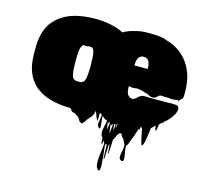

<svg xmlns="http://www.w3.org/2000/svg" viewBox="-118 -666 1199 1119"><g transform="rotate(15 481.5 -106.0)"><path d="M938 -228Q938 -223 937 -220Q936 -216 934.5 -214Q933 -212 931 -210Q929 -208 929 -208Q925 -204 923 -203Q923 -203 922.5 -203Q922 -203 922 -202Q921 -201 921 -200Q921 -199 919 -197Q918 -196 917.5 -193Q917 -190 915 -190Q913 -191 913 -194Q913 -197 911 -198Q910 -199 909 -198Q908 -197 907 -197Q903 -195 899 -195Q891 -193 883 -192.5Q875 -192 867 -193Q857 -195 847.5 -195Q838 -195 828 -195Q823 -195 818 -196Q813 -197 808 -196L801 -195Q794 -191 788.5 -185Q783 -179 776 -176Q767 -172 757.5 -173.5Q748 -175 740 -179Q737 -180 734 -182.5Q731 -185 728 -186Q726 -187 722.5 -187Q719 -187 716 -188Q706 -192 696.5 -195Q687 -198 677 -199Q678 -199 670 -200Q662 -201 663 -201Q662 -201 661 -200.5Q660 -200 658 -200Q653 -199 649 -198.5Q645 -198 638 -198H637Q633 -198 629 -198.5Q625 -199 621 -200Q625 -200 620 -200.5Q615 -201 613 -201V-196Q613 -192 613 -188Q613 -184 614 -180Q614 -174 615 -171Q615 -171 616 -166Q618 -156 625.5 -147Q633 -138 643 -136Q646 -135 652 -135Q662 -136 668 -141.5Q674 -147 681 -153Q694 -166 705 -167Q717 -169 729 -168Q741 -167 753 -167H848Q860 -167 873 -168Q886 -169 899 -167H908Q911 -166 914.5 -165Q918 -164 921 -159Q922 -158 922.5 -157Q923 -156 924 -154Q927 -146 924.5 -135.5Q922 -125 918 -117Q916 -113 914 -110Q912 -107 910 -104Q907 -98 903.5 -93Q900 -88 895 -83Q882 -66 863 -52Q862 -49 862 -46.5Q862 -44 860 -42Q858 -40 859 -43.5Q860 -47 856 -47L840 -31Q839 -27 837.5 -13Q836 1 833 8Q831 10 829 9Q828 6 827.5 3Q827 0 826 -3Q825 -8 824.5 -11.5Q824 -15 822 -19Q819 -17 813.5 -10.5Q808 -4 804 -1L803 0Q802 0 801.5 0.5Q801 1 800 1Q799 10 798.5 19Q798 28 796 37Q795 47 792 63Q789 79 787 90Q786 92 783.5 101Q781 110 777 112Q775 114 773 112Q772 110 771.5 108Q771 106 770 104Q768 98 766 90L754 35Q753 30 752.5 25Q752 20 750 16Q747 14 745.5 11.5Q744 9 742 7Q741 11 740.5 16.5Q740 22 738 27Q738 28 736.5 29Q735 30 734 29Q733 27 733 22L730 32Q729 33 729 35Q729 37 728 39Q726 46 723 53.5Q720 61 718 69Q715 76 712.5 83Q710 90 707 97Q705 102 703 108Q701 114 699 119Q698 121 697 124.5Q696 128 690 135Q687 138 687 138Q686 149 689 166Q692 183 694.5 199Q697 215 695 224Q693 233 682 230Q668 225 668.5 208.5Q669 192 674 171Q679 150 676 133Q675 131 674 129Q673 127 671 125Q670 123 669 120.5Q668 118 667 116Q667 116 666.5 115.5Q666 115 666 114Q663 108 663 107Q662 107 662 106.5Q662 106 662 106Q662 106 662 105.5Q662 105 661 105L655 99Q654 97 653 95.5Q652 94 651 93Q651 92 650.5 92Q650 92 650 91Q648 87 646 83.5Q644 80 640 78Q640 78 639.5 78Q639 78 639 77Q633 75 629 80.5Q625 86 620 92Q620 92 619 94.5Q618 97 617 98Q617 103 615 105Q613 107 612 108Q607 112 610.5 108.5Q614 105 611 112Q609 118 607 120Q607 120 606.5 120.5Q606 121 605 121Q605 121 605 121.5Q605 122 604 123Q603 144 602.5 165.5Q602 187 600 209Q600 210 598 210.5Q596 211 596 210Q595 196 594.5 182Q594 168 592 155Q591 158 588 159Q587 180 586.5 201Q586 222 584 243Q584 244 582 246Q580 248 580 247Q578 225 578 203.5Q578 182 576 160Q575 159 575 158Q573 160 573 160Q572 161 568 161Q567 170 569.5 190.5Q572 211 574.5 235.5Q577 260 578 281.5Q579 303 576 313.5Q573 324 564 316Q553 306 551 284.5Q549 263 552 237.5Q555 212 558 189.5Q561 167 560 156Q553 149 552 140Q551 147 551 153Q551 159 549 165Q548 166 546.5 164Q545 162 545 161Q543 153 543 144Q543 135 541 127Q538 124 534 118Q532 114 532 112Q529 99 531 85.5Q533 72 536 59Q541 41 541 29V22Q537 21 537 21Q536 22 535 24.5Q534 27 533 27Q532 27 531.5 24Q531 21 529 20Q529 20 525 18Q522 16 519 14Q516 12 512 7Q509 7 510 7Q511 7 510 10V11Q510 14 510 17Q510 20 511 23L515 60V74Q515 78 514 80Q512 82 510 81Q506 80 502.5 74.5Q499 69 498 65Q496 55 497.5 45.5Q499 36 501 26Q502 19 503 13Q504 7 503 1Q502 -2 500 -3Q498 -4 496 -5Q495 -6 494 -6.5Q493 -7 492 -8Q491 -4 490.5 0Q490 4 490 9Q490 15 490 21Q490 27 489 33Q489 33 488.5 37Q488 41 487 41Q487 42 486 41Q486 41 486 40.5Q486 40 485 39Q484 37 484 36Q484 35 483 34L480 27Q477 20 474 13Q471 6 469 -1Q468 -3 468 -4.5Q468 -6 467 -7Q467 -11 465 -11Q464 -10 464 -9.5Q464 -9 463 -8Q462 -6 462 -3Q461 4 458 9.5Q455 15 453 20Q450 26 445 30L442 33Q435 40 429 48.5Q423 57 418 65Q415 69 411 73.5Q407 78 402 79Q398 79 395 76.5Q392 74 389 72Q384 66 380 58Q376 50 369 45Q367 43 364 42.5Q361 42 358 40Q355 38 353.5 35.5Q352 33 348 32Q344 31 340.5 31Q337 31 334 29Q327 25 324 18.5Q321 12 313 10H307Q181 7 113 -45Q111 -46 109 -47.5Q107 -49 105 -50Q101 -54 100 -56Q99 -56 97.5 -57.5Q96 -59 96 -59Q37 -115 31 -213Q30 -230 29.5 -247Q29 -264 30 -281V-294Q30 -298 30.5 -301Q31 -304 31 -307Q35 -370 63 -417Q67 -425 71 -430Q75 -435 78 -438Q82 -443 86 -447Q90 -451 94 -455Q95 -457 99 -461Q103 -465 106 -467Q146 -500 201 -515Q256 -530 324 -530H327Q334 -530 341.5 -530Q349 -530 356 -529L388 -526Q394 -525 400 -524Q406 -523 412 -522L425 -519Q434 -517 443 -514.5Q452 -512 461 -509L468 -506Q473 -505 478.5 -502.5Q484 -500 488 -497L494 -494Q499 -497 504 -499L513 -504Q518 -504 519 -505Q520 -506 521 -507Q525 -509 528 -510Q533 -512 538 -513.5Q543 -515 548 -516Q553 -518 557.5 -519Q562 -520 566 -521Q571 -523 577 -524Q583 -525 590 -526Q591 -527 592 -527Q596 -527 599 -528Q623 -531 653 -530.5Q683 -530 709.5 -527.5Q736 -525 748 -519Q752 -518 755.5 -517Q759 -516 762 -514Q779 -510 796 -502Q854 -474 889 -425Q913 -392 926 -348Q928 -341 930 -332.5Q932 -324 933 -316Q933 -315 933.5 -313.5Q934 -312 934 -310Q936 -297 937 -284.5Q938 -272 938 -258V-251Q938 -246 938.5 -239.5Q939 -233 938 -228ZM613 -326H622Q635 -326 648 -326.5Q661 -327 674 -326L693 -327Q693 -332 693 -336.5Q693 -341 692 -345V-349Q691 -351 691 -352.5Q691 -354 690 -355Q688 -369 679.5 -378.5Q671 -388 656 -389Q652 -389 648 -389Q644 -389 640 -387Q625 -381 619 -367Q615 -357 614 -347Q613 -337 613 -326ZM290 -160Q299 -152 309.5 -151Q320 -150 330 -151H336Q347 -155 351 -159Q353 -161 355 -164Q357 -167 358 -170Q360 -174 360 -176Q361 -176 361 -178Q363 -184 363 -188Q364 -192 364 -198L365 -205Q365 -208 365.5 -211Q366 -214 366 -218V-227Q366 -233 367 -236Q367 -250 367 -265Q367 -280 366 -292Q366 -297 366 -302Q366 -307 365 -311Q365 -315 364.5 -318.5Q364 -322 364 -326Q363 -328 363 -330.5Q363 -333 362 -335Q361 -343 357.5 -351.5Q354 -360 346 -364Q342 -366 339 -366Q341 -365 340 -364Q339 -363 333 -364Q333 -364 331 -366L316 -363Q309 -361 304 -362Q303 -363 302.5 -364Q302 -365 300 -366Q299 -365 297 -364.5Q295 -364 293 -362Q293 -362 292.5 -362Q292 -362 292 -361Q280 -350 277 -319V-313Q277 -310 276.5 -306.5Q276 -303 276 -299Q275 -285 275 -262Q275 -239 276 -222V-218Q276 -212 277 -210V-205Q279 -194 281 -181.5Q283 -169 290 -160ZM604 48Q605 41 606 35.5Q607 30 607 27Q606 28 604 29Q602 30 604 29Q602 35 601.5 40.5Q601 46 601 49Q601 50 601.5 52.5Q602 55 602 57Q602 55 602.5 53Q603 51 603 50Q603 49 604 48ZM553 40Q549 38 550 34Q551 30 549 28V37Q550 46 552 57Q554 68 555 79Q557 65 559 52.5Q561 40 560 32V29L557 30H556Q555 31 554 35.5Q553 40 553 40ZM596 36V32Q596 32 592 34H591Q588 35 588 37V43Q589 50 590 57.5Q591 65 592 73Q594 63 595 53.5Q596 44 596 36ZM570 63Q571 71 572 79Q573 87 574 95L577 76Q578 71 578 66Q578 61 579 57Q579 55 580 54V37H576Q572 46 572 53Q572 48 568 35V43Q568 48 569 50V55Q569 56 569.5 58.5Q570 61 570 63Z"/></g></svg>

Font: Rubik Wet Paint
Style: Regular
Weight: 400
Designer: Hubert and Fischer, NaN
Foundry: Hubert and Fischer, NaN
Version: Version 2.200